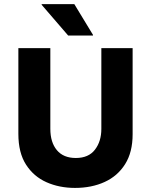

<svg xmlns="http://www.w3.org/2000/svg" viewBox="-20 -911 740 941"><path d="M347.5 10Q270.8 10 207.9 -17.9Q145 -45.8 107.5 -104.2Q70 -162.5 70 -255V-675H226.7V-280Q226.7 -213.3 258.8 -175Q290.8 -136.7 351.7 -136.7Q414.2 -136.7 445.4 -177.5Q476.7 -218.3 476.7 -279.2V-675H630V-253.3Q630 -165 593.3 -106.7Q556.7 -48.3 492.9 -19.2Q429.2 10 347.5 10ZM314.2 -736.7 184.2 -887.5V-890.8H344.2L435.8 -740V-736.7Z"/></svg>

Font: Funnel Sans Light ExtraBold
Style: Regular
Weight: 800
Version: Version 1.000